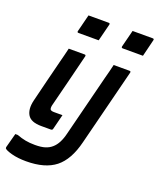

<svg xmlns="http://www.w3.org/2000/svg" viewBox="-195 -895 1031 1253"><g transform="rotate(20 320.5 -268.5)"><path d="M623 -658H483Q472 -658 474 -669L504 -787H644Q655 -787 652 -776ZM317 -654H177Q166 -654 169 -665L199 -784H339Q350 -784 347 -773ZM262 -536Q268 -536 269 -533Q272 -530 270 -525Q247 -431 223.5 -338Q200 -245 176 -150Q172 -129 178 -121Q185 -114 204 -114H262Q255 -88 249 -62.5Q243 -37 236 -11Q234 0 223 0H156Q84 0 61 -38Q38 -76 53 -139Q72 -216 90 -289Q108 -362 127 -436Q134 -462 140 -486.5Q146 -511 152 -536ZM574 -536Q585 -536 582 -525Q560 -437 538.5 -352.5Q517 -268 495 -180Q473 -92 448 6Q416 136 344 193Q272 250 141 250Q83 250 40.5 238.5Q-2 227 -11 216Q-12 214 -12 208Q-5 181 1.5 157.5Q8 134 15 107H32Q64 119 93 124.5Q122 130 159 130Q202 130 229 121.5Q256 113 275 96Q314 63 332 -13Q359 -119 385.5 -225Q412 -331 439 -437Q446 -462 452 -486.5Q458 -511 464 -536Z"/></g></svg>

Font: Recursive Mn Lnr St SmB
Style: Italic
Weight: 600
Italic angle: -15°
Monospace: yes
Version: Version 1.079;hotconv 1.0.112;makeotfexe 2.5.65598; ttfautoh